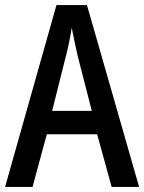

<svg xmlns="http://www.w3.org/2000/svg" viewBox="-20 -735 567 755"><path d="M419 0H527L322 -715H202L0 0H108L164 -207H362ZM286 -513 341 -299H185L239 -514C248 -548 257 -591 262 -626C268 -594 278 -548 286 -513Z"/></svg>

Font: Noto Sans Arabic Cond Med
Style: Regular
Weight: 500
Width: 3
Designer: Monotype Design Team, Nadine Chahine, Nizar Qandah and Khaled Hosny
Foundry: Monotype Imaging Inc.
Version: Version 2.012